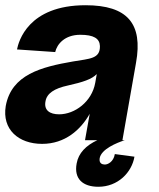

<svg xmlns="http://www.w3.org/2000/svg" viewBox="-21 -536 607 734"><path d="M140 14C227 14 287 -39 322 -101L304 0H351C308 20 279 49 272 89C261 148 296 178 355 178C430 178 483 123 493 63L418 53C413 83 391 93 380 93C370 93 357 89 360 69C366 34 425 10 456 0H447L499 -296C526 -446 466 -516 306 -516C86 -516 50 -377 44 -347L190 -337C197 -367 226 -403 286 -403C337 -403 360 -389 361 -360C362 -311 323 -312 258 -301C137 -280 23 -251 1 -131C-14 -41 50 14 140 14ZM153 -149C158 -179 187 -198 238 -209C296 -222 330 -233 349 -253L343 -219C330 -147 265 -99 205 -99C170 -99 146 -114 153 -149Z"/></svg>

Font: Uncut Sans
Style: Bold Italic
Weight: 700
Italic angle: -10°
Designer: Kasper Nordkvist
Foundry: Uncut Type
Version: Version 1.111;FEAKit 1.0